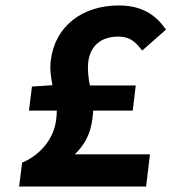

<svg xmlns="http://www.w3.org/2000/svg" viewBox="-20 -673 628 703"><path d="M415 -653C280 -653 181 -576 166 -452C162 -421 166 -394 172 -361L97 -356L86 -268H188C188 -258 187 -247 186 -237C178 -168 133 -111 67 -80L61 -78L50 10H515L529 -108H254C289 -142 311 -181 318 -236C319 -247 321 -256 321 -268H466L477 -360H309C304 -386 300 -417 303 -445C310 -506 351 -539 413 -539C451 -539 472 -524 494 -496L501 -488L588 -565L583 -571C547 -621 496 -653 415 -653Z"/></svg>

Font: Falling Sky
Style: SeBdObl
Weight: 600
Designer: Paul D. Hunt
Foundry: Adobe Systems Incorporated
Version: Version 1.02